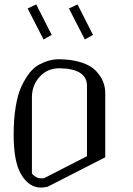

<svg xmlns="http://www.w3.org/2000/svg" viewBox="-20 -852 602 872"><path d="M332 -832 402.3 -693.4 365.2 -672.9 293 -813.5ZM144.5 -832 214.8 -693.4 177.7 -672.9 105.5 -813.5ZM250 -542Q195.3 -542 160.2 -503.4Q125 -464.8 125 -410.2V-63.5Q143.6 -42 167 -42Q176.8 -42 180.7 -43L375 -142.6V-461.9Q375 -540 250 -542ZM250 -583Q308.6 -582 351.1 -567.9Q393.6 -553.7 415.5 -530.3Q437.5 -506.8 447.3 -483.4Q457 -460 458 -433.6V-137.7L196.3 -3.9Q176.8 0 167 0Q110.4 0 75.2 -61.5Q42 -118.2 42 -240.2Q42 -310.5 51.3 -367.2Q60.5 -423.8 77.6 -460Q94.7 -496.1 114.7 -521.5Q134.8 -546.9 159.7 -559.6Q184.6 -572.3 205.6 -577.6Q226.6 -583 250 -583Z"/></svg>

Font: wanta
Style: Medium
Weight: 500
Version: Version 0.91